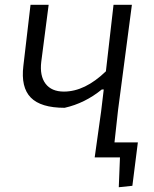

<svg xmlns="http://www.w3.org/2000/svg" viewBox="-20 -660 644 805"><path d="M377 0 404 -193 415 -285H407Q336 -227 251 -208Q151 -208 109 -251Q67 -294 78 -384L108 -640H184L153 -401Q146 -342 171 -309Q196 -276 248 -276Q336 -276 424 -361L456 -640H533L475 -199L460 -63H558L535 119L478 125L483 0Z"/></svg>

Font: Alegreya Sans
Style: Italic
Weight: 400
Italic angle: -7°
Designer: Juan Pablo del Peral
Foundry: Huerta Tipografica
Version: Version 2.007